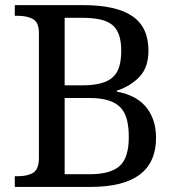

<svg xmlns="http://www.w3.org/2000/svg" viewBox="-20 -734 694 754"><path d="M563 -535.2Q563 -470.2 528.6 -433.3Q494.1 -396.5 439 -377.9V-374Q473.1 -368.2 501.5 -354.2Q529.8 -340.3 550.3 -317.4Q570.3 -294.9 581.5 -263.7Q592.8 -232.4 592.8 -192.9Q592.8 0 335.9 0H38.1V-42H50.8Q88.4 -42 110.6 -55.9Q132.8 -69.8 132.8 -113.8V-604Q132.8 -646 109.9 -658.9Q86.9 -671.9 50.8 -671.9H38.1V-713.9H306.2Q436 -713.9 499.5 -670.7Q563 -627.4 563 -535.2ZM300.8 -664.1H233.9V-398.9H303.2Q389.2 -398.9 423.3 -431.2Q440.9 -447.3 448.5 -473.1Q456.1 -499 456.1 -535.2Q456.1 -607.9 420.9 -636.2Q402.3 -651.4 372.8 -657.7Q343.3 -664.1 300.8 -664.1ZM333 -349.1H233.9V-49.8H331.1Q415.5 -49.8 450.7 -83Q485.8 -115.2 485.8 -195.8Q485.8 -234.9 478.5 -263.7Q471.2 -292.5 453.6 -311.5Q418 -349.1 333 -349.1Z"/></svg>

Font: Koh Santepheap
Style: Regular
Weight: 400
Designer: Danh Hong
Version: Version 2.002; ttfautohint (v1.8.3)